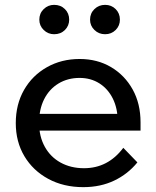

<svg xmlns="http://www.w3.org/2000/svg" viewBox="-20 -755 644 791"><path d="M488 -146 546 -86Q507 -38 450.5 -11Q394 16 323 16Q242 16 179 -18Q116 -52 80.5 -111.5Q45 -171 45 -248Q45 -325 79 -384.5Q113 -444 173 -478Q233 -512 308 -512Q381 -512 437.5 -478.5Q494 -445 526.5 -386.5Q559 -328 559 -251V-245H465V-254Q465 -308 445 -348.5Q425 -389 389.5 -411.5Q354 -434 308 -434Q259 -434 221 -411Q183 -388 162 -346.5Q141 -305 141 -249Q141 -193 164.5 -150.5Q188 -108 230 -85Q272 -62 326 -62Q425 -62 488 -146ZM559 -217H114V-286H543L559 -251ZM413 -614Q387 -614 369 -631.5Q351 -649 351 -674Q351 -700 369 -717.5Q387 -735 413 -735Q439 -735 456.5 -717.5Q474 -700 474 -674Q474 -649 456.5 -631.5Q439 -614 413 -614ZM203 -614Q178 -614 160 -631.5Q142 -649 142 -674Q142 -700 160 -717.5Q178 -735 203 -735Q230 -735 247.5 -717.5Q265 -700 265 -674Q265 -649 247.5 -631.5Q230 -614 203 -614Z"/></svg>

Font: Wix Madefor Display Medium
Style: Regular
Weight: 500
Designer: Dalton Maag Ltd
Foundry: Dalton Maag Ltd
Version: Version 3.100